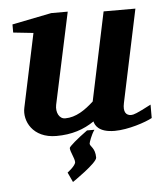

<svg xmlns="http://www.w3.org/2000/svg" viewBox="-51 -545 677 800"><g transform="rotate(-5 287.0 -145.5)"><path d="M299 0C256 31 221 61 221 67C221 83 238 111 238 127C238 142 203 168 203 168L222 209C222 209 327 138 327 116C327 75 305 68 305 56C305 52 316 19 330 0ZM572 -28V-84C511 -52 498 -48 488 -48C467 -48 454 -63 462 -100L544 -488H411L333 -118C297 -85 258 -58 213 -58C188 -58 174 -86 180 -117L262 -500H193L28 -467V-433L112 -424L47 -117C35 -63 71 12 170 12C235 12 285 -5 329 -35C332 -21 345 12 414 12C471 12 545 -13 572 -28Z"/></g></svg>

Font: Veleka
Style: Bold Italic
Weight: 700
Italic angle: -12°
Designer: Stefan Peev, Context Ltd, 2016; SIL International, 1997-2014.
Foundry: Stefan Peev, Context Ltd, 2016
Version: Version 5.000